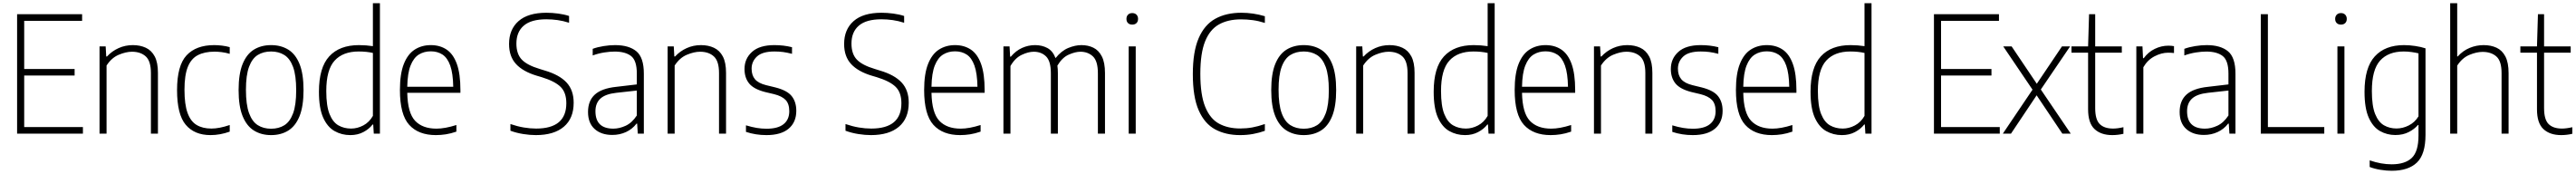

<svg xmlns="http://www.w3.org/2000/svg" viewBox="-20 -828 15968 1078"><path d="M86 0V-740H489V-699H130V-400.5H442.5V-360H130V-41H494V0Z M597 0V-540.5H635L638.5 -478H643Q674 -511.5 715.2 -530Q756.5 -548.5 803.5 -548.5Q848.5 -548.5 883.8 -532.2Q919 -516 939 -478.5Q959 -441 959 -376.5V0H915.5V-375Q915.5 -449.5 883.5 -478.5Q851.5 -507.5 798 -507.5Q761 -507.5 716.2 -488.8Q671.5 -470 640.5 -422V0Z M1285 9Q1185.5 9 1131.5 -54.8Q1077.5 -118.5 1077.5 -270Q1077.5 -422 1136.5 -485.2Q1195.5 -548.5 1307.5 -548.5Q1330.5 -548.5 1355.5 -545.5Q1380.5 -542.5 1404 -536V-494.5Q1378.5 -502 1354.2 -505Q1330 -508 1310.5 -508Q1248 -508 1206.2 -486.2Q1164.5 -464.5 1144 -413Q1123.5 -361.5 1123.5 -272Q1123.5 -181.5 1142.5 -128.8Q1161.5 -76 1198.8 -53.8Q1236 -31.5 1290.5 -31.5Q1314.5 -31.5 1342.2 -36.8Q1370 -42 1404 -53.5V-12.5Q1344 9 1285 9Z M1660.5 9Q1600 9 1554.8 -18.8Q1509.5 -46.5 1484.2 -108Q1459 -169.5 1459 -270Q1459 -370.5 1484 -431.8Q1509 -493 1554.2 -520.8Q1599.5 -548.5 1660.5 -548.5Q1721 -548.5 1766.2 -521Q1811.5 -493.5 1836.5 -432.2Q1861.5 -371 1861.5 -270Q1861.5 -170 1836.8 -108.5Q1812 -47 1766.8 -19Q1721.5 9 1660.5 9ZM1660.5 -30.5Q1708 -30.5 1742.8 -52.2Q1777.5 -74 1796.8 -126Q1816 -178 1816 -268.5Q1816 -360.5 1796.8 -413Q1777.5 -465.5 1742.5 -487.2Q1707.5 -509 1660.5 -509Q1613 -509 1578 -487.5Q1543 -466 1523.8 -414.2Q1504.5 -362.5 1504.5 -272Q1504.5 -179.5 1523.8 -127Q1543 -74.5 1578 -52.5Q1613 -30.5 1660.5 -30.5Z M2151.5 9Q2098 9 2053.8 -16Q2009.5 -41 1983.2 -99.5Q1957 -158 1957 -259.5Q1957 -409.5 2021 -479Q2085 -548.5 2205 -548.5Q2226.5 -548.5 2249.2 -546.8Q2272 -545 2291.5 -542V-808H2335V0H2297L2293.5 -56.5H2289.5Q2268 -28.5 2232.5 -9.8Q2197 9 2151.5 9ZM2156.5 -31.5Q2195 -31.5 2231.8 -50.8Q2268.5 -70 2291.5 -110V-500Q2252.5 -509 2203.5 -509Q2105.5 -509 2054 -452.2Q2002.5 -395.5 2002.5 -264Q2002.5 -171.5 2022.8 -121.2Q2043 -71 2077.8 -51.2Q2112.5 -31.5 2156.5 -31.5Z M2682 9Q2574 9 2516.5 -54.5Q2459 -118 2459 -270.5Q2459 -370.5 2483.2 -431.8Q2507.5 -493 2550.8 -520.8Q2594 -548.5 2650.5 -548.5Q2707 -548.5 2748.2 -521Q2789.5 -493.5 2811.8 -432.2Q2834 -371 2834 -270V-253H2504.5Q2507 -128.5 2553 -79.8Q2599 -31 2685.5 -31Q2738 -31 2809 -53.5V-12.5Q2774 -0.5 2743.2 4.2Q2712.5 9 2682 9ZM2650.5 -510Q2608.5 -510 2576.2 -490Q2544 -470 2525 -422.2Q2506 -374.5 2504.5 -290.5H2789.5Q2788 -374 2770.8 -422Q2753.5 -470 2722.8 -490Q2692 -510 2650.5 -510Z M3301.5 9Q3265.5 9 3224 2.5Q3182.5 -4 3144 -18V-59.5Q3186.5 -45 3226.5 -38.2Q3266.5 -31.5 3303.5 -31.5Q3490.5 -31.5 3490.5 -188.5Q3490.5 -255 3454.8 -290Q3419 -325 3337.5 -350L3307 -359Q3222 -384.5 3178.8 -431.2Q3135.5 -478 3135.5 -555.5Q3135.5 -645.5 3194.2 -697.2Q3253 -749 3367.5 -749Q3402 -749 3439.8 -744Q3477.5 -739 3507.5 -729V-687Q3472 -698.5 3437 -703.5Q3402 -708.5 3366.5 -708.5Q3272.5 -708.5 3226.8 -669.2Q3181 -630 3181 -558Q3181 -494 3214.2 -459Q3247.5 -424 3326.5 -400.5L3357 -391Q3447.5 -364.5 3491.8 -317Q3536 -269.5 3536 -191.5Q3536 -94.5 3475 -42.8Q3414 9 3301.5 9Z M3775.5 8Q3707 8 3666 -28.8Q3625 -65.5 3625 -134.5Q3625 -203.5 3667.2 -242Q3709.5 -280.5 3800 -290L3927.5 -305V-372.5Q3927.5 -453 3892 -480.8Q3856.5 -508.5 3790 -508.5Q3761 -508.5 3725.5 -503Q3690 -497.5 3654 -484.5V-525.5Q3683.5 -536.5 3721.5 -542.5Q3759.5 -548.5 3792.5 -548.5Q3878.5 -548.5 3924.8 -510.2Q3971 -472 3971 -371.5V0H3933.5L3929.5 -62H3925.5Q3899.5 -28 3860.5 -10Q3821.5 8 3775.5 8ZM3671 -139Q3671 -31 3782 -31Q3819.5 -31 3858.5 -49Q3897.5 -67 3927.5 -112.5V-267L3800.5 -253Q3732.5 -245.5 3701.8 -217.2Q3671 -189 3671 -139Z M4118.5 0V-540.5H4156.5L4160 -478H4164.5Q4195.5 -511.5 4236.8 -530Q4278 -548.5 4325 -548.5Q4370 -548.5 4405.2 -532.2Q4440.5 -516 4460.5 -478.5Q4480.5 -441 4480.5 -376.5V0H4437V-375Q4437 -449.5 4405 -478.5Q4373 -507.5 4319.5 -507.5Q4282.5 -507.5 4237.8 -488.8Q4193 -470 4162 -422V0Z M4731 9Q4664 9 4604 -11V-51.5Q4640.5 -40.5 4670.8 -35.5Q4701 -30.5 4731.5 -30.5Q4802 -30.5 4837.2 -58.8Q4872.5 -87 4872.5 -139Q4872.5 -185 4849.8 -208.8Q4827 -232.5 4779 -244.5L4722 -258Q4652 -276 4623.5 -311.2Q4595 -346.5 4595 -400.5Q4595 -464.5 4641.5 -506.5Q4688 -548.5 4780 -548.5Q4810.5 -548.5 4837 -545.2Q4863.5 -542 4889.5 -535.5V-494.5Q4859 -502.5 4834 -505.8Q4809 -509 4780.5 -509Q4705.5 -509 4672.2 -478Q4639 -447 4639 -402.5Q4639 -362 4659.8 -337.2Q4680.5 -312.5 4728.5 -300.5L4786 -286.5Q4859.5 -268 4887.8 -232.2Q4916 -196.5 4916 -141.5Q4916 -71 4868.8 -31Q4821.5 9 4731 9Z M5378.5 9Q5342.5 9 5301 2.5Q5259.5 -4 5221 -18V-59.5Q5263.5 -45 5303.5 -38.2Q5343.5 -31.5 5380.5 -31.5Q5567.5 -31.5 5567.5 -188.5Q5567.5 -255 5531.8 -290Q5496 -325 5414.5 -350L5384 -359Q5299 -384.5 5255.8 -431.2Q5212.5 -478 5212.5 -555.5Q5212.5 -645.5 5271.2 -697.2Q5330 -749 5444.5 -749Q5479 -749 5516.8 -744Q5554.5 -739 5584.5 -729V-687Q5549 -698.5 5514 -703.5Q5479 -708.5 5443.5 -708.5Q5349.5 -708.5 5303.8 -669.2Q5258 -630 5258 -558Q5258 -494 5291.2 -459Q5324.5 -424 5403.5 -400.5L5434 -391Q5524.5 -364.5 5568.8 -317Q5613 -269.5 5613 -191.5Q5613 -94.5 5552 -42.8Q5491 9 5378.5 9Z M5931.5 9Q5823.5 9 5766 -54.5Q5708.5 -118 5708.5 -270.5Q5708.5 -370.5 5732.8 -431.8Q5757 -493 5800.2 -520.8Q5843.5 -548.5 5900 -548.5Q5956.5 -548.5 5997.8 -521Q6039 -493.5 6061.2 -432.2Q6083.5 -371 6083.5 -270V-253H5754Q5756.5 -128.5 5802.5 -79.8Q5848.5 -31 5935 -31Q5987.5 -31 6058.5 -53.5V-12.5Q6023.5 -0.5 5992.8 4.2Q5962 9 5931.5 9ZM5900 -510Q5858 -510 5825.8 -490Q5793.5 -470 5774.5 -422.2Q5755.5 -374.5 5754 -290.5H6039Q6037.5 -374 6020.2 -422Q6003 -470 5972.2 -490Q5941.5 -510 5900 -510Z M6200 0V-540.5H6238L6241.5 -477H6246Q6276.5 -513.5 6315.2 -531Q6354 -548.5 6396 -548.5Q6439 -548.5 6472.5 -530.5Q6506 -512.5 6523 -468Q6559.5 -513.5 6602.2 -531Q6645 -548.5 6683.5 -548.5Q6724.5 -548.5 6757.5 -532.5Q6790.5 -516.5 6810 -478.5Q6829.5 -440.5 6829.5 -375V0H6785.5V-374Q6785.5 -449.5 6754.8 -478.5Q6724 -507.5 6677 -507.5Q6645.5 -507.5 6604.8 -489.5Q6564 -471.5 6534.5 -421.5Q6537.5 -400.5 6537.5 -375.5V0H6494V-374Q6494 -449.5 6464.2 -478.5Q6434.5 -507.5 6388 -507.5Q6354 -507.5 6313 -488Q6272 -468.5 6243.5 -419V0Z M6976.5 0V-540.5H7020V0ZM6998.5 -675.5Q6982 -675.5 6972.2 -685Q6962.5 -694.5 6962.5 -711Q6962.5 -727 6972.2 -737Q6982 -747 6998.5 -747Q7015 -747 7024.8 -737Q7034.5 -727 7034.5 -711Q7034.5 -694.5 7024.8 -685Q7015 -675.5 6998.5 -675.5Z M7667 9Q7578.5 9 7512.8 -26.2Q7447 -61.5 7410.5 -144.2Q7374 -227 7374 -369Q7374 -507.5 7410 -591Q7446 -674.5 7513.2 -711.8Q7580.5 -749 7674.5 -749Q7748.5 -749 7820.5 -727.5V-686Q7781.5 -698.5 7745.5 -703.2Q7709.5 -708 7672.5 -708Q7592 -708 7535.8 -676.5Q7479.5 -645 7450 -571.5Q7420.5 -498 7420.5 -371Q7420.5 -240 7450.8 -166Q7481 -92 7536.2 -62Q7591.5 -32 7668 -32Q7706.5 -32 7742.5 -38.5Q7778.5 -45 7820.5 -59.5V-17.5Q7787 -5.5 7748.5 1.8Q7710 9 7667 9Z M8061.5 9Q8001 9 7955.8 -18.8Q7910.5 -46.5 7885.2 -108Q7860 -169.5 7860 -270Q7860 -370.5 7885 -431.8Q7910 -493 7955.2 -520.8Q8000.5 -548.5 8061.5 -548.5Q8122 -548.5 8167.2 -521Q8212.5 -493.5 8237.5 -432.2Q8262.5 -371 8262.5 -270Q8262.5 -170 8237.8 -108.5Q8213 -47 8167.8 -19Q8122.5 9 8061.5 9ZM8061.5 -30.5Q8109 -30.5 8143.8 -52.2Q8178.5 -74 8197.8 -126Q8217 -178 8217 -268.5Q8217 -360.5 8197.8 -413Q8178.5 -465.5 8143.5 -487.2Q8108.5 -509 8061.5 -509Q8014 -509 7979 -487.5Q7944 -466 7924.8 -414.2Q7905.5 -362.5 7905.5 -272Q7905.5 -179.5 7924.8 -127Q7944 -74.5 7979 -52.5Q8014 -30.5 8061.5 -30.5Z M8386.5 0V-540.5H8424.5L8428 -478H8432.5Q8463.5 -511.5 8504.8 -530Q8546 -548.5 8593 -548.5Q8638 -548.5 8673.2 -532.2Q8708.5 -516 8728.5 -478.5Q8748.5 -441 8748.5 -376.5V0H8705V-375Q8705 -449.5 8673 -478.5Q8641 -507.5 8587.5 -507.5Q8550.5 -507.5 8505.8 -488.8Q8461 -470 8430 -422V0Z M9061.5 9Q9008 9 8963.8 -16Q8919.5 -41 8893.2 -99.5Q8867 -158 8867 -259.5Q8867 -409.5 8931 -479Q8995 -548.5 9115 -548.5Q9136.5 -548.5 9159.2 -546.8Q9182 -545 9201.5 -542V-808H9245V0H9207L9203.5 -56.5H9199.5Q9178 -28.5 9142.5 -9.8Q9107 9 9061.5 9ZM9066.5 -31.5Q9105 -31.5 9141.8 -50.8Q9178.5 -70 9201.5 -110V-500Q9162.5 -509 9113.5 -509Q9015.5 -509 8964 -452.2Q8912.5 -395.5 8912.5 -264Q8912.5 -171.5 8932.8 -121.2Q8953 -71 8987.8 -51.2Q9022.5 -31.5 9066.5 -31.5Z M9592 9Q9484 9 9426.5 -54.5Q9369 -118 9369 -270.5Q9369 -370.5 9393.2 -431.8Q9417.5 -493 9460.8 -520.8Q9504 -548.5 9560.5 -548.5Q9617 -548.5 9658.2 -521Q9699.5 -493.5 9721.8 -432.2Q9744 -371 9744 -270V-253H9414.5Q9417 -128.5 9463 -79.8Q9509 -31 9595.5 -31Q9648 -31 9719 -53.5V-12.5Q9684 -0.5 9653.2 4.2Q9622.5 9 9592 9ZM9560.5 -510Q9518.5 -510 9486.2 -490Q9454 -470 9435 -422.2Q9416 -374.5 9414.5 -290.5H9699.5Q9698 -374 9680.8 -422Q9663.5 -470 9632.8 -490Q9602 -510 9560.5 -510Z M9860.5 0V-540.5H9898.5L9902 -478H9906.5Q9937.5 -511.5 9978.8 -530Q10020 -548.5 10067 -548.5Q10112 -548.5 10147.2 -532.2Q10182.5 -516 10202.5 -478.5Q10222.5 -441 10222.5 -376.5V0H10179V-375Q10179 -449.5 10147 -478.5Q10115 -507.5 10061.5 -507.5Q10024.5 -507.5 9979.8 -488.8Q9935 -470 9904 -422V0Z M10473 9Q10406 9 10346 -11V-51.5Q10382.5 -40.5 10412.8 -35.5Q10443 -30.5 10473.5 -30.5Q10544 -30.5 10579.2 -58.8Q10614.5 -87 10614.5 -139Q10614.5 -185 10591.8 -208.8Q10569 -232.5 10521 -244.5L10464 -258Q10394 -276 10365.5 -311.2Q10337 -346.5 10337 -400.5Q10337 -464.5 10383.5 -506.5Q10430 -548.5 10522 -548.5Q10552.5 -548.5 10579 -545.2Q10605.5 -542 10631.5 -535.5V-494.5Q10601 -502.5 10576 -505.8Q10551 -509 10522.5 -509Q10447.5 -509 10414.2 -478Q10381 -447 10381 -402.5Q10381 -362 10401.8 -337.2Q10422.5 -312.5 10470.5 -300.5L10528 -286.5Q10601.5 -268 10629.8 -232.2Q10658 -196.5 10658 -141.5Q10658 -71 10610.8 -31Q10563.5 9 10473 9Z M10963.5 9Q10855.5 9 10798 -54.5Q10740.5 -118 10740.5 -270.5Q10740.5 -370.5 10764.8 -431.8Q10789 -493 10832.2 -520.8Q10875.5 -548.5 10932 -548.5Q10988.5 -548.5 11029.8 -521Q11071 -493.5 11093.2 -432.2Q11115.5 -371 11115.5 -270V-253H10786Q10788.5 -128.5 10834.5 -79.8Q10880.5 -31 10967 -31Q11019.5 -31 11090.5 -53.5V-12.5Q11055.5 -0.5 11024.8 4.2Q10994 9 10963.5 9ZM10932 -510Q10890 -510 10857.8 -490Q10825.5 -470 10806.5 -422.2Q10787.5 -374.5 10786 -290.5H11071Q11069.5 -374 11052.2 -422Q11035 -470 11004.2 -490Q10973.5 -510 10932 -510Z M11397.5 9Q11344 9 11299.8 -16Q11255.5 -41 11229.2 -99.5Q11203 -158 11203 -259.5Q11203 -409.5 11267 -479Q11331 -548.5 11451 -548.5Q11472.5 -548.5 11495.2 -546.8Q11518 -545 11537.5 -542V-808H11581V0H11543L11539.5 -56.5H11535.5Q11514 -28.5 11478.5 -9.8Q11443 9 11397.5 9ZM11402.5 -31.5Q11441 -31.5 11477.8 -50.8Q11514.5 -70 11537.5 -110V-500Q11498.5 -509 11449.5 -509Q11351.5 -509 11300 -452.2Q11248.5 -395.5 11248.5 -264Q11248.5 -171.5 11268.8 -121.2Q11289 -71 11323.8 -51.2Q11358.5 -31.5 11402.5 -31.5Z M11968 0V-740H12371V-699H12012V-400.5H12324.5V-360H12012V-41H12376V0Z M12395 0 12579 -272.5 12397.5 -540.5H12449.5L12605.5 -309L12761.5 -540.5H12812L12630.5 -273.5L12816 0H12764L12604.5 -237.5L12445.5 0Z M13073.5 9Q13003.5 9 12963.5 -28.2Q12923.5 -65.5 12923.5 -151V-501.5H12820.5V-540.5H12923.5L12929.5 -740H12967.5V-540.5H13132.5V-501.5H12967.5V-158Q12967.5 -87.5 12995.5 -59.5Q13023.5 -31.5 13078.5 -31.5Q13106.5 -31.5 13142.5 -40V1Q13107.5 9 13073.5 9Z M13222.5 0V-540.5H13260.5L13264 -467.5H13268.5Q13296 -505.5 13336.8 -525.2Q13377.5 -545 13421 -545Q13440 -545 13456 -542V-499.5Q13446.5 -500.5 13438.2 -501Q13430 -501.5 13419.5 -501.5Q13378 -501.5 13335 -479Q13292 -456.5 13266 -411.5V0Z M13641.5 8Q13573 8 13532 -28.8Q13491 -65.5 13491 -134.5Q13491 -203.5 13533.2 -242Q13575.5 -280.5 13666 -290L13793.5 -305V-372.5Q13793.5 -453 13758 -480.8Q13722.5 -508.5 13656 -508.5Q13627 -508.5 13591.5 -503Q13556 -497.5 13520 -484.5V-525.5Q13549.5 -536.5 13587.5 -542.5Q13625.5 -548.5 13658.5 -548.5Q13744.5 -548.5 13790.8 -510.2Q13837 -472 13837 -371.5V0H13799.5L13795.5 -62H13791.5Q13765.5 -28 13726.5 -10Q13687.5 8 13641.5 8ZM13537 -139Q13537 -31 13648 -31Q13685.5 -31 13724.5 -49Q13763.5 -67 13793.5 -112.5V-267L13666.5 -253Q13598.5 -245.5 13567.8 -217.2Q13537 -189 13537 -139Z M13994 0V-740H14038V-41H14387.5V0Z M14469 0V-540.5H14512.5V0ZM14491 -675.5Q14474.5 -675.5 14464.8 -685Q14455 -694.5 14455 -711Q14455 -727 14464.8 -737Q14474.5 -747 14491 -747Q14507.5 -747 14517.2 -737Q14527 -727 14527 -711Q14527 -694.5 14517.2 -685Q14507.5 -675.5 14491 -675.5Z M14805.5 230Q14773 230 14735.8 224Q14698.5 218 14669 206.5V165.5Q14705.5 178 14739.2 184Q14773 190 14805 190Q14888 190 14929.8 150.5Q14971.5 111 14971.5 11.5V-53.5H14968Q14946.5 -28 14911 -9.8Q14875.5 8.5 14828 8.5Q14776.5 8.5 14733 -16Q14689.5 -40.5 14663.2 -99Q14637 -157.5 14637 -259.5Q14637 -409 14700.8 -478.8Q14764.5 -548.5 14882 -548.5Q14915.5 -548.5 14951.8 -543Q14988 -537.5 15015 -528.5V7.5Q15015 128 14961.8 179Q14908.5 230 14805.5 230ZM14835 -32Q14874 -32 14911.2 -50.8Q14948.5 -69.5 14971.5 -107V-497.5Q14954 -502 14929.2 -505.5Q14904.5 -509 14880 -509Q14784.5 -509 14733.5 -452.5Q14682.5 -396 14682.5 -264Q14682.5 -171.5 14703 -121.2Q14723.5 -71 14758 -51.5Q14792.5 -32 14835 -32Z M15168 0V-808H15211.5V-478.5H15215Q15247 -514 15288.5 -531.2Q15330 -548.5 15375.5 -548.5Q15420 -548.5 15455 -532.5Q15490 -516.5 15510 -478.5Q15530 -440.5 15530 -375V0H15486.5V-375.5Q15486.5 -450 15454.2 -478.2Q15422 -506.5 15369 -506.5Q15331 -506.5 15286.5 -487.8Q15242 -469 15211.5 -421.5V0Z M15856 9Q15786 9 15746 -28.2Q15706 -65.5 15706 -151V-501.5H15603V-540.5H15706L15712 -740H15750V-540.5H15915V-501.5H15750V-158Q15750 -87.5 15778 -59.5Q15806 -31.5 15861 -31.5Q15889 -31.5 15925 -40V1Q15890 9 15856 9Z"/></svg>

Font: Encode Sans Semi Condensed ExtraLight
Style: Regular
Weight: 200
Width: 4
Designer: Multiple Designers
Foundry: Impallari Type
Version: Version 3.000; ttfautohint (v1.8.3) -l 8 -r 50 -G 200 -x 14 